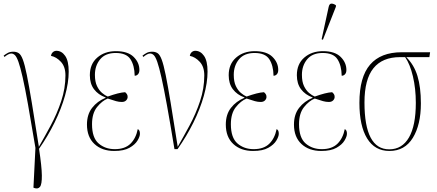

<svg xmlns="http://www.w3.org/2000/svg" viewBox="-37 -825 2417 1062"><path d="M153 215 148 213 159 -7Q135 -151 118 -246.5Q101 -342 88 -398.5Q75 -455 65 -483Q55 -511 45.5 -520Q36 -529 25 -529Q17 -529 7 -523.5Q-3 -518 -12 -510L-17 -517Q-7 -525 5.5 -532Q18 -539 37 -539Q54 -539 66.5 -531Q79 -523 89.5 -495Q100 -467 111.5 -410Q123 -353 139 -256.5Q155 -160 178 -13Q209 -67 243.5 -131Q278 -195 301.5 -265.5Q325 -336 325 -408Q325 -456 300 -483Q275 -510 245 -516Q247 -529 255.5 -536.5Q264 -544 275 -544Q304 -544 323.5 -516Q343 -488 343 -429Q343 -368 322.5 -295.5Q302 -223 265 -147.5Q228 -72 179 -2Q194 97 194.5 146Q195 195 184 208.5Q173 222 153 215Z M595 10Q527 10 485.5 -28.5Q444 -67 444 -136Q444 -192 472.5 -228.5Q501 -265 547 -284V-286Q506 -301 483 -331.5Q460 -362 460 -409Q460 -471 501 -506.5Q542 -542 604 -542Q670 -542 702 -510.5Q734 -479 734 -438Q734 -423 726.5 -414.5Q719 -406 708 -406Q707 -463 684.5 -497.5Q662 -532 603 -532Q546 -532 517 -497Q488 -462 488 -411Q488 -373 499.5 -349Q511 -325 527.5 -311Q544 -297 559 -291Q590 -302 613.5 -308Q637 -314 655 -315Q660 -311 664.5 -305Q669 -299 669 -289Q669 -278 660.5 -269.5Q652 -261 637 -261Q621 -261 605 -265.5Q589 -270 559 -280Q527 -267 499.5 -232.5Q472 -198 472 -138Q472 -63 508.5 -31.5Q545 0 598 0Q654 0 684.5 -30Q715 -60 725 -111Q731 -108 734 -102Q737 -96 737 -85Q737 -70 723.5 -47.5Q710 -25 679 -7.5Q648 10 595 10Z M928 0Q904 -146 886.5 -242.5Q869 -339 856 -396.5Q843 -454 833 -482.5Q823 -511 813.5 -520Q804 -529 793 -529Q785 -529 775 -523.5Q765 -518 756 -510L751 -517Q761 -525 773.5 -532Q786 -539 805 -539Q822 -539 834.5 -531Q847 -523 857.5 -495Q868 -467 879.5 -410Q891 -353 907 -256.5Q923 -160 946 -13Q977 -67 1011.5 -131Q1046 -195 1069.5 -265.5Q1093 -336 1093 -408Q1093 -456 1068 -483Q1043 -510 1013 -516Q1015 -529 1023.5 -536.5Q1032 -544 1043 -544Q1072 -544 1091.5 -516Q1111 -488 1111 -429Q1111 -368 1090.5 -295Q1070 -222 1032.5 -146.5Q995 -71 945 0Z M1363 10Q1295 10 1253.5 -28.5Q1212 -67 1212 -136Q1212 -192 1240.5 -228.5Q1269 -265 1315 -284V-286Q1274 -301 1251 -331.5Q1228 -362 1228 -409Q1228 -471 1269 -506.5Q1310 -542 1372 -542Q1438 -542 1470 -510.5Q1502 -479 1502 -438Q1502 -423 1494.5 -414.5Q1487 -406 1476 -406Q1475 -463 1452.5 -497.5Q1430 -532 1371 -532Q1314 -532 1285 -497Q1256 -462 1256 -411Q1256 -373 1267.5 -349Q1279 -325 1295.5 -311Q1312 -297 1327 -291Q1358 -302 1381.5 -308Q1405 -314 1423 -315Q1428 -311 1432.5 -305Q1437 -299 1437 -289Q1437 -278 1428.5 -269.5Q1420 -261 1405 -261Q1389 -261 1373 -265.5Q1357 -270 1327 -280Q1295 -267 1267.5 -232.5Q1240 -198 1240 -138Q1240 -63 1276.5 -31.5Q1313 0 1366 0Q1422 0 1452.5 -30Q1483 -60 1493 -111Q1499 -108 1502 -102Q1505 -96 1505 -85Q1505 -70 1491.5 -47.5Q1478 -25 1447 -7.5Q1416 10 1363 10Z M1740 10Q1672 10 1630.5 -28.5Q1589 -67 1589 -136Q1589 -192 1617.5 -228.5Q1646 -265 1692 -284V-286Q1651 -301 1628 -331.5Q1605 -362 1605 -409Q1605 -471 1646 -506.5Q1687 -542 1749 -542Q1815 -542 1847 -510.5Q1879 -479 1879 -438Q1879 -423 1871.5 -414.5Q1864 -406 1853 -406Q1852 -463 1829.5 -497.5Q1807 -532 1748 -532Q1691 -532 1662 -497Q1633 -462 1633 -411Q1633 -373 1644.5 -349Q1656 -325 1672.5 -311Q1689 -297 1704 -291Q1735 -302 1758.5 -308Q1782 -314 1800 -315Q1805 -311 1809.5 -305Q1814 -299 1814 -289Q1814 -278 1805.5 -269.5Q1797 -261 1782 -261Q1766 -261 1750 -265.5Q1734 -270 1704 -280Q1672 -267 1644.5 -232.5Q1617 -198 1617 -138Q1617 -63 1653.5 -31.5Q1690 0 1743 0Q1799 0 1829.5 -30Q1860 -60 1870 -111Q1876 -108 1879 -102Q1882 -96 1882 -85Q1882 -70 1868.5 -47.5Q1855 -25 1824 -7.5Q1793 10 1740 10ZM1749 -605 1742 -608 1781 -787Q1785 -805 1796.5 -805Q1808 -805 1821 -796V-788Z M2117 10Q2036 10 1993.5 -59.5Q1951 -129 1951 -256Q1951 -399 2010 -467.5Q2069 -536 2185 -536H2342L2338 -509H2210Q2253 -467 2272 -405Q2291 -343 2291 -253Q2291 -135 2246.5 -62.5Q2202 10 2117 10ZM2116 1Q2187 1 2225 -64.5Q2263 -130 2263 -256Q2263 -335 2247 -402.5Q2231 -470 2204 -509H2176Q2078 -509 2028.5 -447.5Q1979 -386 1979 -258Q1979 1 2116 1Z"/></svg>

Font: Noto Serif Display Condensed Thin
Style: Regular
Weight: 100
Width: 3
Designer: Monotype Design Team
Foundry: Monotype Imaging Inc.
Version: Version 2.009